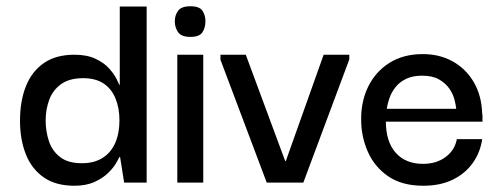

<svg xmlns="http://www.w3.org/2000/svg" viewBox="-20 -584 1605 614"><path d="M218 10Q158 10 119.5 -17Q81 -44 62.5 -91Q44 -138 44 -198Q44 -261 63 -308.5Q82 -356 120.5 -382.5Q159 -409 218 -409Q258 -409 285.5 -396Q313 -383 329 -365Q345 -347 352.5 -332Q360 -317 361 -313H363V-563H449V0H377L364 -82H362Q360 -78 352 -63.5Q344 -49 327 -32Q310 -15 283 -2.5Q256 10 218 10ZM242 -62Q281 -62 308 -79Q335 -96 348.5 -127Q362 -158 362 -199Q362 -239 349 -270Q336 -301 310.5 -317.5Q285 -334 246 -334Q202 -334 175.5 -315Q149 -296 137.5 -265Q126 -234 126 -199Q126 -164 136.5 -132.5Q147 -101 172.5 -81.5Q198 -62 242 -62Z M547 0V-409H630V0ZM589 -466Q560 -466 549.5 -481Q539 -496 539 -516Q539 -535 549.5 -549.5Q560 -564 589 -564Q618 -564 627.5 -549.5Q637 -535 637 -516Q637 -496 627.5 -481Q618 -466 589 -466Z M1015 -409H1097V-394L950 0H833L685 -393V-409H766L892 -69H894Z M1334 10Q1265 10 1221 -20.5Q1177 -51 1156 -99.5Q1135 -148 1135 -200Q1134 -259 1157.5 -307Q1181 -355 1225.5 -383Q1270 -411 1332 -411Q1386 -411 1428 -387.5Q1470 -364 1495 -321.5Q1520 -279 1522 -221Q1523 -218 1523 -209.5Q1523 -201 1523 -195H1214Q1214 -131 1245.5 -95.5Q1277 -60 1333 -60Q1375 -60 1404.5 -81.5Q1434 -103 1441 -139H1522Q1516 -97 1492 -63Q1468 -29 1428 -9.5Q1388 10 1334 10ZM1217 -236H1439Q1438 -247 1433.5 -265Q1429 -283 1417 -300.5Q1405 -318 1384 -330Q1363 -342 1330 -342Q1300 -342 1279 -332Q1258 -322 1245 -305.5Q1232 -289 1225.5 -270.5Q1219 -252 1217 -236Z"/></svg>

Font: Darker Grotesque Light SemiBold
Style: Regular
Weight: 600
Version: Version 1.000;gftools[0.9.28]